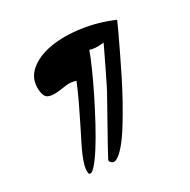

<svg xmlns="http://www.w3.org/2000/svg" viewBox="-132 -645 811 819"><g transform="rotate(-30 273.0 -235.5)"><path d="M186.5 37.1Q185.5 36.1 185.5 32.7Q185.5 29.3 186.5 27.3Q192.4 15.6 208 -12.7Q223.6 -41 241.2 -72.3Q258.8 -103.5 274.4 -131.8Q290 -160.2 296.9 -171.9Q306.6 -190.4 315.9 -206.1Q325.2 -221.7 337.4 -246.1Q349.6 -270.5 368.7 -309.6Q387.7 -348.6 418.9 -414.1Q373 -409.2 350.6 -418Q340.8 -389.6 319.3 -341.3Q297.9 -293 271 -238.8Q244.1 -184.6 214.8 -130.4Q185.5 -76.2 159.2 -35.2Q132.8 5.9 112.8 27.3Q92.8 48.8 84 37.1Q81.1 20.5 86.4 -0.5Q91.8 -21.5 101.1 -43.5Q110.4 -65.4 120.6 -85.9Q130.9 -106.4 138.7 -122.1Q144.5 -132.8 158.2 -161.1Q171.9 -189.5 188 -222.2Q204.1 -254.9 217.8 -285.6Q231.4 -316.4 237.3 -331.1Q211.9 -339.8 185.1 -335.4Q158.2 -331.1 135.3 -329.6Q112.3 -328.1 96.7 -335.9Q81.1 -343.8 78.1 -377Q74.2 -433.6 114.3 -467.8Q154.3 -502 219.2 -513.2Q284.2 -524.4 363.8 -513.2Q443.4 -502 517.6 -469.7Q511.7 -456.1 496.6 -423.3Q481.4 -390.6 460.4 -347.2Q439.5 -303.7 414.6 -253.4Q389.6 -203.1 362.8 -154.8Q335.9 -106.4 309.6 -64Q283.2 -21.5 259.3 6.8Q235.4 35.2 216.8 44.9Q198.2 54.7 186.5 37.1Z"/></g></svg>

Font: Nothing You Could Do
Style: Regular
Weight: 400
Version: Version 1.005